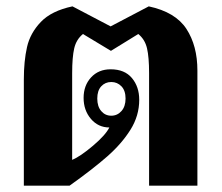

<svg xmlns="http://www.w3.org/2000/svg" viewBox="-20 -584 698 604"><path d="M55 -334Q55 -392 65 -436Q75 -480 108.5 -515Q142 -550 208 -564L328 -501L448 -564Q532 -546 566.5 -493Q601 -440 601 -362V0H449V-354Q449 -404 442.5 -432Q436 -460 415 -477L329 -424L241 -477Q220 -460 213.5 -432Q207 -404 207 -354V-81Q233 -92 272.5 -125.5Q312 -159 324 -183Q289 -183 266 -210Q243 -237 243 -276Q243 -315 266.5 -340.5Q290 -366 328 -366Q372 -366 395 -338.5Q418 -311 418 -270Q418 -220 390.5 -176Q363 -132 317.5 -92Q272 -52 199 0H55ZM375 -274Q375 -299 362 -312.5Q349 -326 330 -326Q311 -326 298.5 -312.5Q286 -299 286 -274Q286 -249 298.5 -234.5Q311 -220 330 -220Q349 -220 362 -234.5Q375 -249 375 -274Z"/></svg>

Font: Trirong
Style: Bold
Weight: 700
Designer: Katatrad Team
Foundry: CadsonDemak
Version: Version 1.001